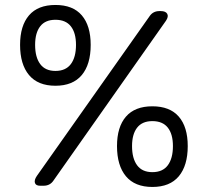

<svg xmlns="http://www.w3.org/2000/svg" viewBox="-20 -741 829 766"><path d="M201.2 -398.9Q270.5 -398.9 306.2 -441.4Q341.8 -483.9 341.8 -562Q341.8 -638.2 306.4 -679.7Q271 -721.2 201.2 -721.2Q131.3 -721.2 95.7 -679.7Q60.1 -638.2 60.1 -562Q60.1 -484.4 95.7 -441.7Q131.3 -398.9 201.2 -398.9ZM153.8 0H140.1Q123 0 119.4 -11.2Q115.7 -22.5 127 -39.1L577.1 -676.8Q590.8 -696.8 616.2 -696.8H621.1Q641.1 -696.8 647.2 -685.8Q653.3 -674.8 642.1 -658.2L192.9 -20Q179.2 0 153.8 0ZM201.2 -662.1Q242.2 -662.1 262.7 -636Q283.2 -609.9 283.2 -562Q283.2 -512.7 262.7 -485.4Q242.2 -458 201.2 -458Q160.6 -458 140.4 -485.4Q120.1 -512.7 120.1 -562Q120.1 -609.9 140.4 -636Q160.6 -662.1 201.2 -662.1ZM729 -158.2Q729 -234.4 693.4 -275.6Q657.7 -316.9 587.9 -316.9Q518.1 -316.9 482.4 -275.6Q446.8 -234.4 446.8 -158.2Q446.8 -80.6 482.4 -37.8Q518.1 4.9 587.9 4.9Q657.7 4.9 693.4 -37.8Q729 -80.6 729 -158.2ZM587.9 -257.8Q628.9 -257.8 649.4 -231.9Q669.9 -206.1 669.9 -158.2Q669.9 -108.9 649.4 -81.5Q628.9 -54.2 587.9 -54.2Q547.4 -54.2 527.1 -81.5Q506.8 -108.9 506.8 -158.2Q506.8 -205.6 527.1 -231.7Q547.4 -257.8 587.9 -257.8Z"/></svg>

Font: Arcon Rounded-
Style: Regular
Weight: 400
Designer: M. Zarth
Foundry: martin zarth - visuelle & digitale kommunikation
Version: Version 1.110;PS 001.110;hotconv 1.0.70;makeotf.lib2.5.58329